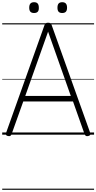

<svg xmlns="http://www.w3.org/2000/svg" viewBox="-20 -1221 873 1741"><path d="M54 13Q39 10 35 3Q31 -4 35 -16L383 -992Q387 -1005 394.5 -1010Q402 -1015 416 -1015Q431 -1015 438 -1010Q445 -1005 449 -992L798 -16Q802 -4 797.5 3Q793 10 778 13Q764 15 757.5 10.5Q751 6 745 -10L642 -301H191L87 -10Q82 5 75.5 10Q69 15 54 13ZM209 -351H622L416 -934ZM289 -1103Q267 -1103 256 -1114.5Q245 -1126 245 -1151Q245 -1177 256 -1189Q267 -1201 289 -1201Q311 -1201 321.5 -1189Q332 -1177 332 -1151Q333 -1126 322 -1114.5Q311 -1103 289 -1103ZM544 -1103Q522 -1103 511.5 -1114.5Q501 -1126 501 -1151Q501 -1177 511.5 -1189Q522 -1201 544 -1201Q566 -1201 577 -1189Q588 -1177 588 -1151Q588 -1126 577 -1114.5Q566 -1103 544 -1103ZM0 490H833V500H0ZM0 -20H833V0H0ZM0 -505H833V-500H0ZM0 -1010H833V-1000H0Z"/></svg>

Font: Playwrite NG Modern Guides
Style: Regular
Weight: 400
Designer: Veronika Burian, José Scaglione
Foundry: TypeTogether
Version: Version 1.003